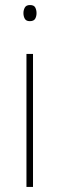

<svg xmlns="http://www.w3.org/2000/svg" viewBox="-20 -742 236 762"><path d="M99 -722Q115 -722 120 -712Q125 -702 125 -690Q125 -677 119.5 -667.5Q114 -658 98 -658Q84 -658 78.5 -667.5Q73 -677 73 -690Q73 -702 78.5 -712Q84 -722 99 -722ZM111 -528V0H85V-528Z"/></svg>

Font: Noto Sans Myanmar UI SemiCondensed Thin
Style: Regular
Weight: 100
Width: 4
Designer: Monotype Design Team
Foundry: Monotype Imaging Inc.
Version: Version 2.103; ttfautohint (v1.8.4.7-5d5b)